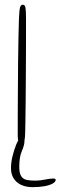

<svg xmlns="http://www.w3.org/2000/svg" viewBox="-20 -609 256 812"><path d="M68 3.5Q60.5 3.5 57.8 -8.5Q55 -20.5 55 -36Q55 -45.5 55 -75.2Q55 -105 55.2 -148.8Q55.5 -192.5 55.8 -243.5Q56 -294.5 56.5 -346.5Q57 -398.5 58 -445Q59 -491.5 60 -525.5Q61.5 -564.5 64.5 -576.8Q67.5 -589 77 -589Q86 -589 88 -574.5Q90 -560 90 -531Q90 -506 90 -465.5Q90 -425 89.8 -376Q89.5 -327 89.2 -276.5Q89 -226 88.5 -180Q88 -134 87.5 -99Q87 -64 86.5 -47.5Q86 -26 83.5 -15Q81 -4 77.2 -0.2Q73.5 3.5 68 3.5ZM118 182.5Q90 182.5 69.2 172.8Q48.5 163 37.5 145Q26.5 127 26.5 102.5Q26.5 76.5 33.5 49.5Q40.5 22.5 48.5 2.5Q54 -10.5 58.8 -17.5Q63.5 -24.5 73 -24.5Q78.5 -24.5 81 -21.2Q83.5 -18 83.5 -12.5Q83.5 4.5 72.5 29.5Q61.5 54.5 61.5 96.5Q61.5 124.5 70.2 137Q79 149.5 94.2 152.2Q109.5 155 129.5 155Q148 155 170 150.5Q192 146 204.5 146Q209.5 146 212.5 147.2Q215.5 148.5 215.5 151.5Q215.5 160 202.8 167.2Q190 174.5 168 178.5Q146 182.5 118 182.5Z"/></svg>

Font: Gluten Thin
Style: Regular
Weight: 100
Designer: Tyler Finck
Foundry: Etcetera Type Company
Version: Version 1.300